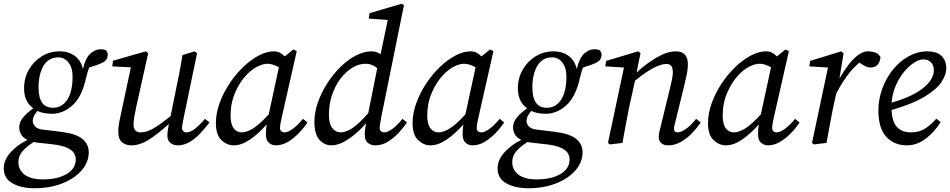

<svg xmlns="http://www.w3.org/2000/svg" viewBox="-45 -760 5052 1021"><path d="M239 -187Q286 -188 313.5 -231Q341 -274 341 -353Q341 -401 318.5 -428.5Q296 -456 264 -455Q212 -454 186 -409.5Q160 -365 160 -295Q160 -185 239 -187ZM83 -290Q83 -345 108.5 -389.5Q134 -434 177 -460.5Q220 -487 272 -487Q320 -487 353 -462.5Q386 -438 396 -393Q410 -452 435.5 -475Q461 -498 489 -498Q509 -498 519 -492Q528 -481 528 -471Q528 -441 502.5 -428Q477 -415 429 -401Q424 -388 420 -373.5Q416 -359 412 -342Q390 -245 340.5 -200Q291 -155 231 -155Q186 -155 154 -170Q138 -151 133.5 -139Q129 -127 129 -116Q129 -103 140 -89Q151 -75 181 -71L280 -59Q360 -49 393.5 -21Q427 7 427 50Q427 102 389.5 145.5Q352 189 286.5 215Q221 241 138 241Q68 241 21.5 215Q-25 189 -25 135Q-25 90 12 49.5Q49 9 101 -16Q75 -29 66 -47.5Q57 -66 57 -82Q57 -110 77 -134.5Q97 -159 132 -184Q83 -219 83 -290ZM53 102Q53 145 87 169.5Q121 194 182 194Q262 194 310 165Q358 136 358 88Q358 69 347.5 53Q337 37 310 25Q283 13 231 7L151 -2Q147 -3 142.5 -3.5Q138 -4 134 -5Q94 21 73.5 45.5Q53 70 53 102Z M898 13Q878 13 861.5 0Q845 -13 845 -39Q845 -49 846.5 -62.5Q848 -76 853 -101Q795 -48 747 -17.5Q699 13 653 13Q625 13 604.5 -3Q584 -19 584 -60Q584 -88 591.5 -122.5Q599 -157 605 -186L651 -402L552 -407L556 -437L730 -487L743 -477L680 -194Q673 -163 669 -139.5Q665 -116 665 -99Q665 -56 703 -56Q735 -56 770 -76.5Q805 -97 862 -142L889 -275Q899 -323 908.5 -371Q918 -419 925 -467L990 -487L1003 -477L932 -135Q928 -116 925.5 -101Q923 -86 923 -78Q923 -68 930 -62Q937 -56 946 -56Q966 -56 990 -74Q1014 -92 1045 -128L1069 -109Q1046 -79 1020 -51Q994 -23 964 -5Q934 13 898 13Z M1181 -146Q1181 -100 1197.5 -78Q1214 -56 1241 -56Q1267 -56 1301 -77Q1335 -98 1384 -152L1438 -402Q1424 -410 1408.5 -415.5Q1393 -421 1377 -421Q1353 -421 1323.5 -406Q1294 -391 1267 -363Q1231 -326 1206 -269Q1181 -212 1181 -146ZM1421 13Q1401 13 1385 -1Q1369 -15 1369 -45Q1369 -74 1373 -98Q1330 -49 1284.5 -18Q1239 13 1198 13Q1162 13 1132.5 -15Q1103 -43 1103 -105Q1103 -157 1122.5 -211Q1142 -265 1174.5 -314.5Q1207 -364 1247.5 -403Q1288 -442 1330.5 -464.5Q1373 -487 1412 -487Q1429 -487 1443 -480Q1457 -473 1469 -460L1515 -497L1533 -488L1453 -135Q1444 -98 1444 -78Q1444 -68 1451 -62Q1458 -56 1468 -56Q1487 -56 1513.5 -76Q1540 -96 1566 -128L1590 -109Q1571 -80 1544 -52Q1517 -24 1486 -5.5Q1455 13 1421 13Z M1704 -151Q1704 -102 1722 -79Q1740 -56 1767 -56Q1794 -56 1828.5 -78.5Q1863 -101 1913 -158L1961 -397Q1946 -410 1930.5 -415.5Q1915 -421 1900 -421Q1868 -421 1837 -404.5Q1806 -388 1780 -359Q1746 -322 1725 -267Q1704 -212 1704 -151ZM1982 -135Q1974 -95 1974 -78Q1974 -68 1981 -62Q1988 -56 1997 -56Q2017 -56 2043.5 -76Q2070 -96 2095 -128L2119 -109Q2100 -80 2073.5 -52Q2047 -24 2016 -5.5Q1985 13 1951 13Q1928 13 1911.5 0Q1895 -13 1895 -39Q1894 -50 1895.5 -64.5Q1897 -79 1902 -105Q1857 -53 1807.5 -20Q1758 13 1717 13Q1681 13 1654 -16Q1627 -45 1627 -113Q1627 -163 1645.5 -215.5Q1664 -268 1695 -316.5Q1726 -365 1765 -403.5Q1804 -442 1847 -464.5Q1890 -487 1930 -487Q1957 -487 1979 -472L2017 -654L1916 -661L1920 -690L2091 -740L2103 -732Z M2227 -146Q2227 -100 2243.5 -78Q2260 -56 2287 -56Q2313 -56 2347 -77Q2381 -98 2430 -152L2484 -402Q2470 -410 2454.5 -415.5Q2439 -421 2423 -421Q2399 -421 2369.5 -406Q2340 -391 2313 -363Q2277 -326 2252 -269Q2227 -212 2227 -146ZM2467 13Q2447 13 2431 -1Q2415 -15 2415 -45Q2415 -74 2419 -98Q2376 -49 2330.5 -18Q2285 13 2244 13Q2208 13 2178.5 -15Q2149 -43 2149 -105Q2149 -157 2168.5 -211Q2188 -265 2220.5 -314.5Q2253 -364 2293.5 -403Q2334 -442 2376.5 -464.5Q2419 -487 2458 -487Q2475 -487 2489 -480Q2503 -473 2515 -460L2561 -497L2579 -488L2499 -135Q2490 -98 2490 -78Q2490 -68 2497 -62Q2504 -56 2514 -56Q2533 -56 2559.5 -76Q2586 -96 2612 -128L2636 -109Q2617 -80 2590 -52Q2563 -24 2532 -5.5Q2501 13 2467 13Z M2865 -187Q2912 -188 2939.5 -231Q2967 -274 2967 -353Q2967 -401 2944.5 -428.5Q2922 -456 2890 -455Q2838 -454 2812 -409.5Q2786 -365 2786 -295Q2786 -185 2865 -187ZM2709 -290Q2709 -345 2734.5 -389.5Q2760 -434 2803 -460.5Q2846 -487 2898 -487Q2946 -487 2979 -462.5Q3012 -438 3022 -393Q3036 -452 3061.5 -475Q3087 -498 3115 -498Q3135 -498 3145 -492Q3154 -481 3154 -471Q3154 -441 3128.5 -428Q3103 -415 3055 -401Q3050 -388 3046 -373.5Q3042 -359 3038 -342Q3016 -245 2966.5 -200Q2917 -155 2857 -155Q2812 -155 2780 -170Q2764 -151 2759.5 -139Q2755 -127 2755 -116Q2755 -103 2766 -89Q2777 -75 2807 -71L2906 -59Q2986 -49 3019.5 -21Q3053 7 3053 50Q3053 102 3015.5 145.5Q2978 189 2912.5 215Q2847 241 2764 241Q2694 241 2647.5 215Q2601 189 2601 135Q2601 90 2638 49.5Q2675 9 2727 -16Q2701 -29 2692 -47.5Q2683 -66 2683 -82Q2683 -110 2703 -134.5Q2723 -159 2758 -184Q2709 -219 2709 -290ZM2679 102Q2679 145 2713 169.5Q2747 194 2808 194Q2888 194 2936 165Q2984 136 2984 88Q2984 69 2973.5 53Q2963 37 2936 25Q2909 13 2857 7L2777 -2Q2773 -3 2768.5 -3.5Q2764 -4 2760 -5Q2720 21 2699.5 45.5Q2679 70 2679 102Z M3265 0 3198 8 3188 0 3273 -401 3174 -407 3178 -436 3348 -487 3361 -477 3340 -374Q3390 -421 3446.5 -454Q3503 -487 3549 -487Q3613 -487 3613 -418Q3613 -394 3608 -369.5Q3603 -345 3597 -320L3552 -135Q3547 -114 3543 -99.5Q3539 -85 3539 -77Q3539 -56 3558 -56Q3577 -56 3603.5 -75Q3630 -94 3657 -128L3681 -109Q3662 -80 3634.5 -51.5Q3607 -23 3575 -5Q3543 13 3508 13Q3485 13 3471.5 1Q3458 -11 3458 -30Q3458 -47 3462.5 -63.5Q3467 -80 3474 -111L3517 -287Q3523 -313 3528 -336Q3533 -359 3533 -374Q3533 -400 3524 -410Q3515 -420 3498 -420Q3471 -420 3429 -398Q3387 -376 3332 -331L3305 -210Q3294 -158 3284.5 -105.5Q3275 -53 3265 0Z M3798 -146Q3798 -100 3814.5 -78Q3831 -56 3858 -56Q3884 -56 3918 -77Q3952 -98 4001 -152L4055 -402Q4041 -410 4025.5 -415.5Q4010 -421 3994 -421Q3970 -421 3940.5 -406Q3911 -391 3884 -363Q3848 -326 3823 -269Q3798 -212 3798 -146ZM4038 13Q4018 13 4002 -1Q3986 -15 3986 -45Q3986 -74 3990 -98Q3947 -49 3901.5 -18Q3856 13 3815 13Q3779 13 3749.5 -15Q3720 -43 3720 -105Q3720 -157 3739.5 -211Q3759 -265 3791.5 -314.5Q3824 -364 3864.5 -403Q3905 -442 3947.5 -464.5Q3990 -487 4029 -487Q4046 -487 4060 -480Q4074 -473 4086 -460L4132 -497L4150 -488L4070 -135Q4061 -98 4061 -78Q4061 -68 4068 -62Q4075 -56 4085 -56Q4104 -56 4130.5 -76Q4157 -96 4183 -128L4207 -109Q4188 -80 4161 -52Q4134 -24 4103 -5.5Q4072 13 4038 13Z M4273 0 4358 -401 4259 -407 4263 -436 4428 -487 4441 -477 4419 -343Q4441 -381 4465.5 -413.5Q4490 -446 4517 -466.5Q4544 -487 4570 -487Q4591 -487 4609 -480.5Q4627 -474 4637 -457Q4636 -432 4622.5 -416.5Q4609 -401 4584 -401Q4571 -401 4555.5 -408.5Q4540 -416 4525 -427Q4489 -397 4459 -356Q4429 -315 4402 -262L4390 -210Q4379 -158 4369.5 -105.5Q4360 -53 4350 0L4283 8Z M4865 -444Q4842 -444 4814.5 -426Q4787 -408 4761 -376Q4735 -344 4717.5 -302.5Q4700 -261 4696 -214Q4779 -238 4828.5 -267.5Q4878 -297 4899.5 -327.5Q4921 -358 4921 -385Q4921 -413 4905.5 -428.5Q4890 -444 4865 -444ZM4777 13Q4711 13 4668.5 -32Q4626 -77 4626 -173Q4626 -233 4647 -289.5Q4668 -346 4704 -390.5Q4740 -435 4787.5 -461Q4835 -487 4887 -487Q4936 -487 4961.5 -463Q4987 -439 4987 -395Q4987 -363 4962 -324.5Q4937 -286 4873.5 -247Q4810 -208 4696 -175Q4699 -111 4726 -83.5Q4753 -56 4799 -56Q4846 -56 4880 -80Q4914 -104 4934 -129L4957 -111Q4926 -60 4879 -23.5Q4832 13 4777 13Z"/></svg>

Font: Source Serif Pro
Style: Italic
Weight: 400
Italic angle: -12°
Designer: Frank Grießhammer
Foundry: Adobe Systems Incorporated
Version: Version 3.001;hotconv 1.0.111;makeotfexe 2.5.65597